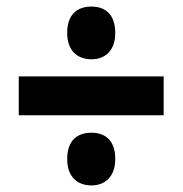

<svg xmlns="http://www.w3.org/2000/svg" viewBox="-20 -644 555 583"><path d="M258 -464C300 -464 330 -491 330 -544C330 -598 302 -624 258 -624C212 -624 184 -598 184 -544C184 -491 214 -464 258 -464ZM37 -294H477V-412H37ZM258 -81C300 -81 330 -109 330 -161C330 -215 302 -241 258 -241C212 -241 184 -215 184 -161C184 -108 214 -81 258 -81Z"/></svg>

Font: Noto Sans Khmer UI Condensed ExtraBold
Style: Regular
Weight: 800
Width: 3
Designer: Danh Hong and the Monotype Design Team
Foundry: Monotype Imaging Inc.
Version: Version 2.002